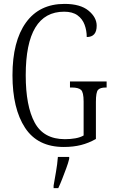

<svg xmlns="http://www.w3.org/2000/svg" viewBox="-20 -744 581 985"><path d="M307 10Q173 10 108.5 -88.5Q44 -187 44 -358Q44 -532 113 -628Q182 -724 311 -724Q392 -724 434 -689.5Q476 -655 476 -612Q476 -554 425 -554Q425 -587 414 -617Q403 -647 377.5 -665.5Q352 -684 309 -684Q112 -684 112 -358Q112 -200 158 -115Q204 -30 313 -30Q342 -30 367 -34.5Q392 -39 409 -49V-223Q409 -271 395.5 -283Q382 -295 349 -295H339V-326H527V-295H522Q494 -295 483 -283Q472 -271 472 -221V-31Q435 -10 395.5 0Q356 10 307 10ZM255 208Q261 173 267.5 136Q274 99 277 61H335V71Q330 92 320 119Q310 146 299.5 173Q289 200 279 221H255Z"/></svg>

Font: Noto Serif Tamil ExtraCondensed Light
Style: Regular
Weight: 300
Width: 2
Designer: Indian Type Foundry, Tom Grace, and the Monotype Design Team
Foundry: Monotype Imaging Inc.
Version: Version 2.004; ttfautohint (v1.8.4.7-5d5b)